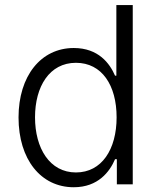

<svg xmlns="http://www.w3.org/2000/svg" viewBox="-20 -748 642 779"><path d="M279.3 11.7C377.9 11.7 425.3 -51.3 446.8 -102.1H454.1V0H518.6V-727.5H452.1V-440.9H446.8C425.3 -490.7 379.4 -553.2 279.3 -553.2C146 -553.2 55.2 -439.9 55.2 -271.5C55.2 -101.6 145.5 11.7 279.3 11.7ZM288.1 -48.3C181.6 -48.3 122.1 -146.5 122.1 -272C122.1 -397 180.7 -493.2 288.1 -493.2C393.6 -493.2 453.1 -401.9 453.1 -272C453.1 -141.6 392.6 -48.3 288.1 -48.3Z"/></svg>

Font: Raveo Light
Style: Regular
Weight: 300
Designer: Jakub Foglar, Rasmus Andersson (Inter)
Foundry: Jakubfoglar.com
Version: Version 1.100;Glyphs 3.2.3 (3260)